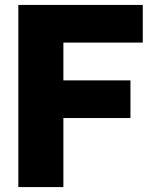

<svg xmlns="http://www.w3.org/2000/svg" viewBox="-20 -760 614 780"><path d="M54.5 0V-740H560V-587H237.5V0ZM177 -280.5V-433.5H510V-280.5Z"/></svg>

Font: Encode Sans SC SemiCondensed ExtraBold
Style: Regular
Weight: 800
Width: 4
Designer: Multiple Designers
Foundry: Impallari Type
Version: Version 3.002